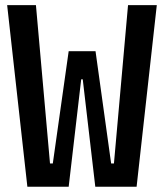

<svg xmlns="http://www.w3.org/2000/svg" viewBox="-20 -713 626 733"><path d="M84.5 0 7.3 -693.4H117.2L170.9 -88.9H181.6L242.2 -517.6H344.7L309.6 -410.2H290L242.2 0ZM343.8 0 295.9 -410.2H276.4L242.2 -517.6H344.7L404.3 -88.9H415L468.8 -693.4H578.6L501.5 0Z"/></svg>

Font: Cascadia Mono Medium
Style: Regular
Weight: 500
Monospace: yes
Designer: Aaron Bell
Foundry: Saja Typeworks
Version: Version 2407.024